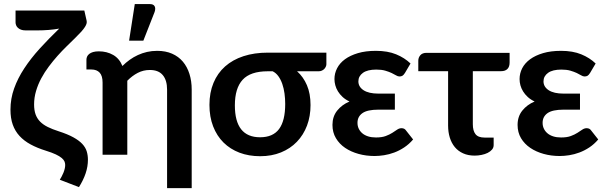

<svg xmlns="http://www.w3.org/2000/svg" viewBox="-20 -776 3038 963"><path d="M414.5 -672Q416 -665.5 414.2 -658.2Q412.5 -651 406.2 -641Q400 -631 387.8 -617.2Q375.5 -603.5 355.5 -584Q336.5 -565.5 313.8 -543.2Q291 -521 268.5 -495.8Q246 -470.5 224.8 -442.2Q203.5 -414 187 -383.2Q170.5 -352.5 160.8 -319.5Q151 -286.5 151 -252Q151 -223 158.5 -202.2Q166 -181.5 181.2 -166Q196.5 -150.5 219.8 -139Q243 -127.5 274.5 -117.5Q319.5 -103 348 -87.2Q376.5 -71.5 392.8 -54Q409 -36.5 415 -16.8Q421 3 421 25Q421 59.5 409.5 93.5Q398 127.5 376 162.5L280 125.5Q284.5 118.5 289.2 109.5Q294 100.5 298 90.8Q302 81 304.5 70.8Q307 60.5 307 51.5Q307 42.5 303.5 34Q300 25.5 289.5 16.5Q279 7.5 260 -1.5Q241 -10.5 210.5 -20Q167 -33.5 133.8 -51.5Q100.5 -69.5 78 -94Q55.5 -118.5 44 -150.8Q32.5 -183 32.5 -226Q32.5 -281 50.8 -332.2Q69 -383.5 101.8 -433.2Q134.5 -483 179.2 -532.2Q224 -581.5 277 -632.5Q225 -623.5 167 -623.5H109Q95 -623.5 85.2 -627.2Q75.5 -631 69.5 -636.8Q63.5 -642.5 60.8 -649.5Q58 -656.5 58 -663.5V-723H403Z M413.5 0ZM941.5 167.5H818V-326.5Q818 -373.5 796.5 -399.2Q775 -425 731.5 -425Q699 -425 671 -410.5Q643 -396 618.5 -371V0H494.5V-362Q494.5 -395.5 480 -411.5Q465.5 -427.5 438 -427.5H413.5V-476.5Q413.5 -484.5 416.8 -492Q420 -499.5 427.5 -505.5Q435 -511.5 446.8 -515Q458.5 -518.5 476 -518.5Q516 -518.5 547.5 -500.5Q579 -482.5 594 -445Q611 -462 630.5 -476Q650 -490 671.8 -500Q693.5 -510 717.5 -515.5Q741.5 -521 768.5 -521Q810.5 -521 843 -506.8Q875.5 -492.5 897.2 -466.8Q919 -441 930.2 -405.2Q941.5 -369.5 941.5 -326.5ZM627.5 -572 656 -755.5H732Q749.5 -755.5 755.5 -744.8Q761.5 -734 755.5 -716L699 -572Z M1470 -418.5Q1501.5 -390.5 1519.5 -348.5Q1537.5 -306.5 1537.5 -249Q1537.5 -193 1519.8 -146Q1502 -99 1469 -64.8Q1436 -30.5 1389.2 -11.5Q1342.5 7.5 1285 7.5Q1228 7.5 1181.2 -10.2Q1134.5 -28 1101 -61.2Q1067.5 -94.5 1049 -142.2Q1030.5 -190 1030.5 -250Q1030.5 -311.5 1050.8 -360.2Q1071 -409 1109 -442.8Q1147 -476.5 1201.2 -494.2Q1255.5 -512 1324 -512H1617V-453.5Q1617 -448 1614.2 -441.8Q1611.5 -435.5 1606.5 -430.2Q1601.5 -425 1594.2 -421.8Q1587 -418.5 1578 -418.5ZM1410.5 -254.5Q1410.5 -281 1407 -307Q1403.5 -333 1395.8 -355.2Q1388 -377.5 1376 -394Q1364 -410.5 1347.5 -418.5H1323Q1236 -418.5 1197 -376Q1158 -333.5 1158 -247.5Q1158 -87.5 1284.5 -87.5Q1349 -87.5 1379.8 -129Q1410.5 -170.5 1410.5 -254.5Z M2011 -410Q2004 -399 1998 -395.8Q1992 -392.5 1983.5 -392.5Q1975.5 -392.5 1966.5 -398Q1957.5 -403.5 1944.2 -409.8Q1931 -416 1912.5 -421.5Q1894 -427 1867.5 -427Q1823 -427 1800.2 -410.5Q1777.5 -394 1777.5 -368Q1777.5 -340.5 1803.5 -323.5Q1829.5 -306.5 1878 -306.5H1960.5V-226H1878Q1822.5 -226 1797.8 -208.5Q1773 -191 1773 -160Q1773 -144 1779.2 -130.8Q1785.5 -117.5 1797.2 -107.5Q1809 -97.5 1826.2 -92Q1843.5 -86.5 1865.5 -86.5Q1895.5 -86.5 1914.8 -93.8Q1934 -101 1947.8 -109.8Q1961.5 -118.5 1972 -125.8Q1982.5 -133 1994 -133Q2009 -133 2016.5 -121.5L2052 -76.5Q2031.5 -52.5 2007.2 -36.5Q1983 -20.5 1957.5 -11Q1932 -1.5 1906.5 2.5Q1881 6.5 1858.5 6.5Q1816.5 6.5 1778.5 -4Q1740.5 -14.5 1711.2 -34.2Q1682 -54 1664.8 -83Q1647.5 -112 1647.5 -149.5Q1647.5 -191.5 1671 -221Q1694.5 -250.5 1733 -267Q1712.5 -276.5 1698.2 -289.8Q1684 -303 1675 -317.8Q1666 -332.5 1661.8 -348.2Q1657.5 -364 1657.5 -379.5Q1657.5 -408 1670.8 -433.8Q1684 -459.5 1710.2 -478.8Q1736.5 -498 1775.2 -509.5Q1814 -521 1865.5 -521Q1924.5 -521 1967 -503.5Q2009.5 -486 2039 -457.5Z M2078 -471.5Q2078 -487 2088.2 -499Q2098.5 -511 2119.5 -511H2536V-462.5Q2536 -441 2525 -430Q2514 -419 2493.5 -419H2351.5V-153Q2351.5 -120 2365 -103Q2378.5 -86 2410 -86H2456V-48.5Q2456 -35.5 2447.8 -25.8Q2439.5 -16 2426 -9.2Q2412.5 -2.5 2395.2 1Q2378 4.5 2360.5 4.5Q2328 4.5 2303 -6.8Q2278 -18 2261.2 -38.2Q2244.5 -58.5 2236 -86Q2227.5 -113.5 2227.5 -146V-419H2078Z M2939.5 -410Q2932.5 -399 2926.5 -395.8Q2920.5 -392.5 2912 -392.5Q2904 -392.5 2895 -398Q2886 -403.5 2872.8 -409.8Q2859.5 -416 2841 -421.5Q2822.5 -427 2796 -427Q2751.5 -427 2728.8 -410.5Q2706 -394 2706 -368Q2706 -340.5 2732 -323.5Q2758 -306.5 2806.5 -306.5H2889V-226H2806.5Q2751 -226 2726.2 -208.5Q2701.5 -191 2701.5 -160Q2701.5 -144 2707.8 -130.8Q2714 -117.5 2725.8 -107.5Q2737.5 -97.5 2754.8 -92Q2772 -86.5 2794 -86.5Q2824 -86.5 2843.2 -93.8Q2862.5 -101 2876.2 -109.8Q2890 -118.5 2900.5 -125.8Q2911 -133 2922.5 -133Q2937.5 -133 2945 -121.5L2980.5 -76.5Q2960 -52.5 2935.8 -36.5Q2911.5 -20.5 2886 -11Q2860.5 -1.5 2835 2.5Q2809.5 6.5 2787 6.5Q2745 6.5 2707 -4Q2669 -14.5 2639.8 -34.2Q2610.5 -54 2593.2 -83Q2576 -112 2576 -149.5Q2576 -191.5 2599.5 -221Q2623 -250.5 2661.5 -267Q2641 -276.5 2626.8 -289.8Q2612.5 -303 2603.5 -317.8Q2594.5 -332.5 2590.2 -348.2Q2586 -364 2586 -379.5Q2586 -408 2599.2 -433.8Q2612.5 -459.5 2638.8 -478.8Q2665 -498 2703.8 -509.5Q2742.5 -521 2794 -521Q2853 -521 2895.5 -503.5Q2938 -486 2967.5 -457.5Z"/></svg>

Font: Lato
Style: Bold
Weight: 700
Designer: Lukasz Dziedzic
Foundry: tyPoland Lukasz Dziedzic
Version: Version 2.007; 2014-02-27